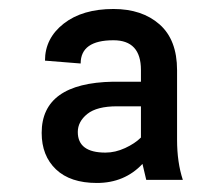

<svg xmlns="http://www.w3.org/2000/svg" viewBox="-20 -741 487 423"><path d="M302.2 -344.7 293.9 -379.9Q254.4 -337.9 193.4 -337.9Q134.8 -337.9 103.3 -367.9Q71.8 -397.9 71.8 -448.2Q71.8 -558.1 229 -561H290.5V-586.9Q290.5 -652.3 230 -652.3Q157.7 -652.3 157.7 -601.1L79.1 -607.4Q79.1 -656.7 120.4 -689Q161.6 -721.2 230 -721.2Q293 -721.2 331.5 -687.3Q370.1 -653.3 370.1 -586.4V-433.1Q370.1 -383.3 382.8 -344.7ZM212.4 -404.8Q233.9 -404.8 255.6 -414.8Q277.3 -424.8 290.5 -438V-506.8H237.8Q193.4 -506.8 172.4 -490Q151.4 -473.1 151.4 -450.2Q151.4 -404.8 212.4 -404.8Z"/></svg>

Font: Roboto21382017
Style: Regular
Weight: 400
Designer: Christian Robertson
Foundry: Google
Version: Version 2.138; 2017